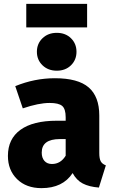

<svg xmlns="http://www.w3.org/2000/svg" viewBox="-20 -956 590 994"><path d="M431 -936V-814H116V-936ZM200 -618Q171 -646 171 -688Q171 -730 200 -758Q229 -786 274 -786Q319 -786 347.5 -758Q376 -730 376 -688Q376 -646 347.5 -618Q319 -590 274 -590Q229 -590 200 -618ZM494 -164Q494 -135 501.5 -121Q509 -107 528 -100L492 15Q441 11 408.5 -6Q376 -23 356 -60Q305 18 195 18Q116 18 68.5 -28.5Q21 -75 21 -149Q21 -237 86 -284Q151 -331 274 -331H320V-349Q320 -392 302 -407.5Q284 -423 237 -423Q180 -423 98 -395L59 -510Q159 -551 264 -551Q384 -551 439 -503.5Q494 -456 494 -358ZM249 -107Q294 -107 320 -150V-236H290Q196 -236 196 -166Q196 -139 210 -123Q224 -107 249 -107Z"/></svg>

Font: FiraGO ExtraBold
Style: Regular
Weight: 800
Designer: bBox Type
Foundry: bBox Type GmbH
Version: Version 1.001;PS 001.001;hotconv 1.0.88;makeotf.lib2.5.64775